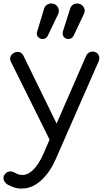

<svg xmlns="http://www.w3.org/2000/svg" viewBox="-43 -847 619 1106"><path d="M83 239Q63 240 42.5 234Q22 228 2 217Q-16 206 -21.5 189Q-27 172 -15 157Q-5 143 10.5 141Q26 139 43 148Q54 155 64.5 158Q75 161 88 161Q120 160 150.5 129Q181 98 207 39L453 -525Q460 -541 475.5 -547Q491 -553 508 -546Q523 -539 527.5 -523.5Q532 -508 524 -491L277 72Q244 147 193 193Q142 239 83 239ZM299 -19Q282 -11 268 -16.5Q254 -22 245 -38L20 -491Q12 -507 18 -521.5Q24 -536 40 -544Q57 -551 71 -546Q85 -541 93 -524L313 -74Q321 -58 318 -42Q315 -26 299 -19ZM350 -622Q339 -622 328.5 -630.5Q318 -639 318 -655Q318 -658 318.5 -661.5Q319 -665 320 -668L362 -800Q366 -812 377 -819.5Q388 -827 401 -827Q420 -827 432.5 -814Q445 -801 445 -784Q444 -781 443.5 -777Q443 -773 441 -768L382 -643Q371 -622 350 -622ZM202 -622Q191 -622 180 -630.5Q169 -639 169 -655Q169 -658 170 -661.5Q171 -665 172 -668L212 -800Q216 -812 227.5 -819.5Q239 -827 252 -827Q272 -827 284 -814Q296 -801 296 -784Q296 -777 293 -768L233 -643Q223 -622 202 -622Z"/></svg>

Font: Comfortaa Medium
Style: Regular
Weight: 500
Designer: Johan Aakerlund
Foundry: Johan Aakerlund
Version: Version 3.104; ttfautohint (v1.8.1.43-b0c9)